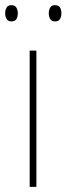

<svg xmlns="http://www.w3.org/2000/svg" viewBox="-32 -817 258 744"><path d="M109 -93H83V-621H109ZM-12 -766Q-12 -778 -6.5 -787.5Q-1 -797 12 -797Q26 -797 31.5 -787.5Q37 -778 37 -766Q37 -752 31.5 -743Q26 -734 12 -734Q-1 -734 -6.5 -743.5Q-12 -753 -12 -766ZM157 -766Q157 -778 162.5 -787.5Q168 -797 181 -797Q195 -797 200.5 -788Q206 -779 206 -766Q206 -753 200.5 -743.5Q195 -734 181 -734Q168 -734 162.5 -743.5Q157 -753 157 -766Z"/></svg>

Font: Noto Sans Telugu UI SemiCondensed Thin
Style: Regular
Weight: 100
Width: 4
Designer: Jelle Bosma - Monotype Design Team
Foundry: Monotype Imaging Inc.
Version: Version 2.005; ttfautohint (v1.8.4.7-5d5b)